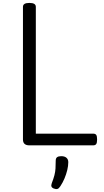

<svg xmlns="http://www.w3.org/2000/svg" viewBox="-20 -994 711 1313"><path d="M181 0Q137 0 137 -40V-947Q137 -961 148 -967.5Q159 -974 181 -974Q203 -974 214 -967.5Q225 -961 225 -947V-80H617Q632 -80 638 -71.5Q644 -63 644 -40Q644 -18 638 -9Q632 0 617 0ZM347 295Q335 290 332 281.5Q329 273 334 259Q346 228 352 205Q358 182 359.5 158.5Q361 135 361 105Q361 88 370.5 81Q380 74 399 74Q422 74 434.5 85Q447 96 447 115Q447 140 440 169Q433 198 421 226.5Q409 255 393 279Q383 295 373 298Q363 301 347 295Z"/></svg>

Font: Playwrite IT Trad
Style: Regular
Weight: 400
Designer: Veronika Burian, José Scaglione
Foundry: TypeTogether
Version: Version 1.002